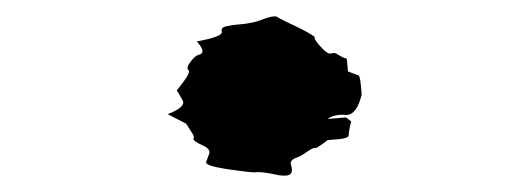

<svg xmlns="http://www.w3.org/2000/svg" viewBox="-20 -344 640 232"><path d="M342.8 -309.6C328.1 -316.4 318.4 -321.3 315.4 -323.2C314.5 -324.2 313.5 -324.2 311.5 -324.2C307.6 -324.2 301.8 -322.3 293.9 -319.3C289.1 -317.4 283.2 -316.4 277.3 -315.4C271.5 -314.5 263.7 -314.5 254.9 -312.5C249 -311.5 247.1 -309.6 248 -305.7C249 -301.8 239.3 -297.9 217.8 -293.9C225.6 -285.2 226.6 -280.3 221.7 -278.3C216.8 -277.3 212.9 -273.4 209 -267.6C206.1 -263.7 206.1 -260.7 208 -258.8C210 -256.8 205.1 -249 193.4 -234.4C194.3 -234.4 196.3 -230.5 200.2 -223.6C204.1 -217.8 198.2 -211.9 182.6 -206.1C197.3 -198.2 204.1 -195.3 205.1 -194.3L211.9 -183.6C213.9 -180.7 214.8 -178.7 213.9 -176.8C212.9 -174.8 216.8 -171.9 225.6 -168C232.4 -165 234.4 -161.1 232.4 -157.2L229.5 -149.4C226.6 -145.5 235.4 -142.6 254.9 -139.6C274.4 -136.7 285.2 -135.7 287.1 -135.7C292 -136.7 300.8 -135.7 314.5 -132.8C318.4 -131.8 321.3 -131.8 324.2 -131.8C332 -131.8 334 -135.7 332 -143.6C330.1 -147.5 332 -151.4 337.9 -153.3C343.8 -155.3 347.7 -158.2 351.6 -161.1C356.4 -164.1 359.4 -166 361.3 -165C362.3 -165 367.2 -168 376 -174.8C392.6 -175.8 401.4 -176.8 401.4 -180.7C401.4 -183.6 402.3 -189.5 404.3 -197.3C400.4 -200.2 398.4 -202.1 397.5 -202.1C395.5 -202.1 388.7 -201.2 376 -200.2C380.9 -204.1 388.7 -206.1 398.4 -205.1C407.2 -205.1 413.1 -213.9 417 -229.5C416 -244.1 415 -252 413.1 -252.9C411.1 -253.9 407.2 -254.9 400.4 -257.8C399.4 -268.6 399.4 -273.4 398.4 -273.4C396.5 -273.4 392.6 -275.4 387.7 -278.3C385.7 -280.3 382.8 -280.3 379.9 -279.3C377 -278.3 372.1 -282.2 365.2 -290C361.3 -294.9 359.4 -297.9 360.4 -298.8C360.4 -299.8 354.5 -303.7 342.8 -309.6Z"/></svg>

Font: Hermetico
Style: Regular
Weight: 400
Version: Version 1.0